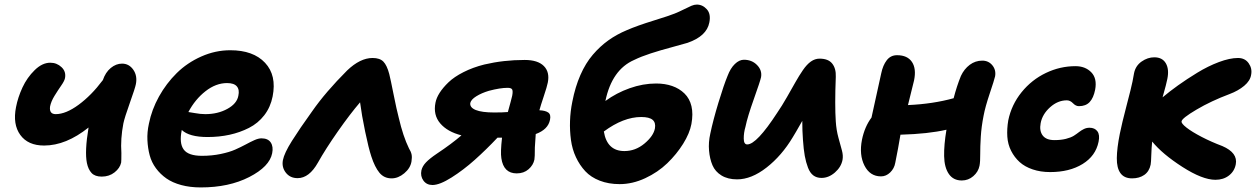

<svg xmlns="http://www.w3.org/2000/svg" viewBox="-20 -779 5547 848"><path d="M174.8 -136.2Q103.5 -136.2 69.6 -183.1Q35.6 -230 50.8 -306.2Q59.1 -349.1 79.3 -392.8Q99.6 -436.5 133.1 -469.2Q166.5 -502 202.1 -502Q231 -502 251.7 -482.4Q272.5 -462.9 267.1 -434.1Q265.1 -422.4 250.7 -401.6Q236.3 -380.9 220.9 -356Q205.6 -331.1 201.2 -309.1Q196.3 -274.9 226.1 -274.9Q271 -274.9 327.4 -316.4Q383.8 -357.9 433.1 -423.8L434.1 -424.8Q445.8 -459.5 469.2 -478.8Q492.7 -498 519 -498Q549.8 -498 568.6 -471.2Q587.4 -444.3 580.1 -407.2Q576.7 -389.6 553.5 -324.7Q530.3 -259.8 524.9 -233.9Q511.7 -166 516.1 -103Q516.1 -67.4 515.1 -61Q509.8 -36.6 486.1 -17.8Q462.4 1 429.2 1Q399.4 1 384.5 -14.9Q369.6 -30.8 363.8 -59.1Q353.5 -109.9 371.1 -215.8Q271.5 -136.2 174.8 -136.2Z M866.7 48.8Q819.3 48.8 780.5 38.3Q741.7 27.8 714.8 9Q688 -9.8 668.7 -35.9Q649.4 -62 641.1 -93.3Q632.8 -124.5 631.1 -159.9Q629.4 -195.3 637.7 -232.9Q649.9 -294.4 682.1 -352.5Q714.4 -410.6 760.7 -456.3Q807.1 -502 869.1 -529.5Q931.2 -557.1 997.1 -557.1Q1098.6 -557.1 1150.6 -501.7Q1202.6 -446.3 1184.1 -353Q1174.8 -305.7 1147.2 -270Q1119.6 -234.4 1079.6 -214.1Q1039.6 -193.8 993.9 -183.8Q948.2 -173.8 897 -173.8Q815.4 -173.8 782.7 -205.1V-204.1Q771 -146.5 791.3 -118.7Q811.5 -90.8 872.1 -90.8Q916 -90.8 954.6 -98.9Q993.2 -106.9 1018.6 -118.2Q1043.9 -129.4 1064.7 -140.6Q1085.4 -151.9 1103.3 -159.9Q1121.1 -168 1134.8 -168Q1163.6 -168 1175.8 -149.7Q1188 -131.3 1182.1 -102.1Q1170.4 -43 1080.8 2.9Q991.2 48.8 866.7 48.8ZM982.9 -412.1Q933.6 -412.1 887.7 -376.2Q841.8 -340.3 812 -284.2Q815.9 -284.2 840.6 -279.5Q865.2 -274.9 886.7 -274.9Q941.9 -274.9 984.1 -298.1Q1026.4 -321.3 1032.7 -356Q1038.6 -382.8 1026.1 -397.5Q1013.7 -412.1 982.9 -412.1Z M1294.4 7.8Q1261.2 7.8 1242.4 -16.4Q1223.6 -40.5 1229.5 -71.8Q1235.4 -102.5 1269.3 -156.5Q1303.2 -210.4 1358.4 -287.1Q1418 -372.6 1513.2 -467.8Q1570.8 -522.9 1625.5 -522.9Q1657.7 -522.9 1673.3 -506.8Q1689 -490.7 1699.2 -452.1Q1705.1 -428.7 1718.5 -361.3Q1731.9 -293.9 1741.2 -258.8Q1760.3 -176.8 1786.1 -124Q1795.4 -108.9 1797.9 -96.4Q1800.3 -84 1797.4 -65.9Q1792.5 -36.1 1765.6 -13.7Q1738.8 8.8 1709.5 8.8Q1676.3 8.8 1655.8 -16.1Q1635.3 -41 1620.1 -87.9Q1607.9 -124.5 1592.8 -197.5Q1577.6 -270.5 1570.3 -327.1Q1525.9 -275.4 1471.9 -198.2Q1418 -121.1 1384.3 -61Q1345.7 7.8 1294.4 7.8Z M1890.1 38.1Q1864.3 38.1 1850.1 18.6Q1835.9 -1 1841.3 -26.9Q1845.7 -45.4 1861.6 -62Q1877.4 -78.6 1909.2 -100.1Q1975.1 -144 2018.1 -181.2Q1956.1 -196.8 1924.3 -234.1Q1892.6 -271.5 1903.3 -325.2Q1907.2 -346.2 1921.6 -368.9Q1936 -391.6 1960.9 -415.5Q1985.8 -439.5 2027.1 -460.4Q2068.4 -481.4 2119.1 -494.1Q2204.1 -514.2 2297.4 -514.2Q2355.5 -514.2 2382.1 -487.3Q2408.7 -460.4 2399.4 -414.1Q2396 -396.5 2381.8 -354.2Q2367.7 -312 2362.3 -292Q2388.2 -291 2401.1 -282.2Q2414.1 -273.4 2409.2 -250Q2400.9 -207 2346.2 -187Q2345.2 -172.9 2343.8 -150.9Q2342.3 -128.9 2342.3 -127.9Q2342.3 -83.5 2340.3 -74.2Q2335.4 -49.8 2314.5 -31.5Q2293.5 -13.2 2262.2 -13.2Q2204.1 -13.2 2194.3 -80.1Q2189.9 -106.9 2197.3 -170.9H2177.2Q2127 -117.7 2076.9 -73Q2026.9 -28.3 1974.4 4.9Q1921.9 38.1 1890.1 38.1ZM2057.1 -324.2Q2054.2 -304.2 2081.1 -293.2Q2107.9 -282.2 2163.1 -282.2Q2201.2 -282.2 2223.1 -284.2Q2237.3 -335 2242.2 -356Q2246.1 -377 2241.9 -384Q2237.8 -391.1 2222.2 -391.1Q2189 -391.1 2139.2 -377.9Q2106.9 -368.2 2083.7 -353.8Q2060.5 -339.4 2057.1 -324.2Z M2716.8 34.2Q2668 34.2 2628.9 19Q2589.8 3.9 2564.9 -22.9Q2540 -49.8 2523.7 -84.7Q2507.3 -119.6 2501.7 -160.9Q2496.1 -202.1 2497.6 -244.6Q2499 -287.1 2507.8 -330.1Q2520.5 -395.5 2543.5 -447.8Q2566.4 -500 2598.4 -537.4Q2630.4 -574.7 2667 -600.8Q2703.6 -627 2749 -646Q2793.9 -665.5 2866.5 -688Q2939 -710.4 2960 -719.2Q2978.5 -726.6 2999.8 -737.3Q3021 -748 3033.7 -753.4Q3046.4 -758.8 3057.6 -758.8Q3083 -758.8 3101.8 -738Q3120.6 -717.3 3112.8 -679.2Q3101.1 -619.1 3016.6 -589.8Q3000 -584.5 2948.5 -570.8Q2897 -557.1 2854.2 -543.2Q2811.5 -529.3 2780.8 -514.2Q2682.6 -471.2 2653.8 -333Q2702.6 -368.7 2761.2 -389.4Q2819.8 -410.2 2877.9 -410.2Q2917 -410.2 2948.7 -399.2Q2980.5 -388.2 3003.2 -366Q3025.9 -343.8 3033.9 -310.1Q3042 -276.4 3033.7 -231Q3025.9 -189.9 2997.1 -143.8Q2968.3 -97.7 2927 -57.9Q2885.7 -18.1 2829.6 8.1Q2773.4 34.2 2716.8 34.2ZM2812 -262.2Q2733.4 -262.2 2647 -198.2Q2661.1 -111.8 2737.8 -111.8Q2786.6 -111.8 2826.4 -145Q2866.2 -178.2 2872.6 -211.9Q2877 -237.3 2862.3 -249.8Q2847.7 -262.2 2812 -262.2Z M3235.4 13.2Q3194.8 13.2 3166.7 -3.9Q3138.7 -21 3126.7 -49.3Q3114.7 -77.6 3111.6 -114Q3108.4 -150.4 3117.2 -189Q3129.4 -247.6 3153.1 -325.7Q3176.8 -403.8 3193.4 -443.8Q3206.1 -477.5 3225.6 -496.3Q3245.1 -515.1 3265.6 -515.1Q3300.8 -515.1 3323.7 -491.7Q3346.7 -468.3 3341.3 -438Q3337.9 -421.4 3309.6 -341.8Q3281.2 -262.2 3272.5 -219.2Q3264.6 -192.4 3264.9 -166.7Q3265.1 -141.1 3280.3 -141.1Q3321.8 -141.1 3412.6 -280.8Q3433.1 -310.5 3455.8 -350.3Q3478.5 -390.1 3493.7 -417Q3508.8 -443.8 3526.1 -469.2Q3543.5 -494.6 3561.5 -507.3Q3579.6 -520 3599.6 -520Q3638.2 -520 3655.5 -498.3Q3672.9 -476.6 3671.4 -439.9Q3666.5 -313.5 3671.4 -242.2Q3673.8 -204.6 3683.1 -170.7Q3692.4 -136.7 3698.5 -114.5Q3704.6 -92.3 3701.2 -73.2Q3695.3 -41.5 3667.7 -17.3Q3640.1 6.8 3608.4 6.8Q3586.9 6.8 3572.3 -4.2Q3557.6 -15.1 3548.6 -38.6Q3539.6 -62 3534.4 -90.6Q3529.3 -119.1 3526.4 -161.1Q3523.4 -201.2 3523.4 -245.1Q3519.5 -238.3 3511.5 -224.4Q3503.4 -210.4 3496.1 -197.5Q3488.8 -184.6 3481.4 -172.9Q3432.6 -91.3 3365.7 -39.1Q3298.8 13.2 3235.4 13.2Z M3871.1 0Q3822.3 0 3798.1 -47.6Q3773.9 -95.2 3787.1 -162.1Q3798.8 -219.2 3829.1 -259.8Q3851.1 -357.9 3872.1 -455.1Q3879.4 -490.7 3896.5 -512.9Q3913.6 -535.2 3941.9 -535.2Q3987.8 -535.2 4007.8 -505.4Q4027.8 -475.6 4017.1 -423.8Q4015.6 -417 3990.2 -314.9Q4100.6 -319.8 4191.9 -345.2Q4206.1 -399.9 4224.1 -443.8Q4238.3 -474.1 4262.9 -492.7Q4287.6 -511.2 4318.4 -511.2Q4346.2 -511.2 4363 -490.5Q4379.9 -469.7 4375 -441.9Q4371.1 -424.8 4351.3 -366Q4331.5 -307.1 4324.2 -268.1Q4314.5 -219.2 4311.8 -174.8Q4309.1 -130.4 4309.3 -97.7Q4309.6 -64.9 4306.2 -46.9Q4300.8 -20 4278.8 -1Q4256.8 18.1 4228 18.1Q4190.4 18.1 4170.7 -10.7Q4150.9 -39.6 4149.9 -89.4Q4148.9 -139.2 4160.2 -206.1Q4080.1 -187.5 3957 -184.1Q3947.3 -125 3934.1 -60.1Q3929.7 -34.7 3911.6 -17.3Q3893.6 0 3871.1 0Z M4618.2 -19Q4575.7 -19 4541 -30.8Q4506.3 -42.5 4483.4 -63.2Q4460.4 -84 4445.8 -112.8Q4431.2 -141.6 4429 -175.5Q4426.8 -209.5 4433.1 -247.1Q4447.3 -316.4 4491.9 -371.6Q4536.6 -426.8 4599.4 -456.8Q4662.1 -486.8 4730 -486.8Q4773.4 -486.8 4799.8 -459.7Q4826.2 -432.6 4816.9 -382.8Q4809.6 -346.2 4792.5 -328.1Q4775.4 -310.1 4745.1 -310.1Q4731.4 -310.1 4719 -323Q4706.5 -335.9 4691.9 -335.9Q4651.9 -335.9 4617.7 -305.2Q4583.5 -274.4 4576.2 -234.9Q4569.8 -201.2 4585.2 -180.7Q4600.6 -160.2 4637.2 -160.2Q4666 -160.2 4688 -165.8Q4710 -171.4 4722.7 -179.4Q4735.4 -187.5 4745.6 -195.6Q4755.9 -203.6 4767.3 -209.2Q4778.8 -214.8 4792 -214.8Q4815.4 -214.8 4826.9 -199Q4838.4 -183.1 4832 -152.8Q4819.3 -90.3 4761.5 -54.7Q4703.6 -19 4618.2 -19Z M4980 8.8Q4945.3 8.8 4928.7 -14.2Q4912.1 -37.1 4912.6 -80.8Q4913.1 -124.5 4925.8 -188Q4935.1 -234.4 4955.8 -313.2Q4976.6 -392.1 4981.9 -418.9Q4987.3 -450.2 4988.8 -456.1Q4995.6 -488.8 5022.2 -507.3Q5048.8 -525.9 5078.1 -525.9Q5113.8 -525.9 5129.2 -499.3Q5144.5 -472.7 5135.7 -430.2Q5132.3 -411.1 5114.7 -349.1Q5146 -375.5 5183.6 -402.3Q5221.2 -429.2 5268.3 -458Q5315.4 -486.8 5363.5 -504.9Q5411.6 -522.9 5447.8 -522.9Q5478.5 -522.9 5494.9 -499.8Q5511.2 -476.6 5505.9 -449.2Q5502 -422.4 5475.3 -400.1Q5448.7 -377.9 5411.1 -363.8Q5329.1 -333 5264.6 -294.9Q5200.2 -256.8 5198.7 -243.2Q5196.3 -234.4 5220.2 -215.6Q5244.1 -196.8 5287.4 -174.3Q5330.6 -151.9 5378.9 -133.8Q5447.8 -104 5438 -53.2Q5432.1 -22.5 5407.7 -3.7Q5383.3 15.1 5348.1 15.1Q5291 15.1 5202.4 -41.7Q5113.8 -98.6 5068.8 -153.8Q5065.9 -127.4 5064.9 -94.7Q5064 -62 5062 -51.8Q5055.7 -21.5 5033.7 -6.3Q5011.7 8.8 4980 8.8Z"/></svg>

Font: Shantell Sans Irregular
Style: Bold Italic
Weight: 700
Italic angle: -11.31°
Designer: Stephen Nixon, Anya Danilova, Shantell Martin
Foundry: Arrow Type
Version: Version 1.006;[9816181b4]